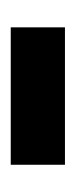

<svg xmlns="http://www.w3.org/2000/svg" viewBox="90 -471 143 363"><g transform="rotate(90 161.5 -289.5)"><path d="M31.7 -340.8H291.5V-238.3H31.7Z"/></g></svg>

Font: Lycee Sans SemiBold
Style: Regular
Weight: 600
Designer: Justin Alvin
Foundry: Alkove Design
Version: Version 1.030